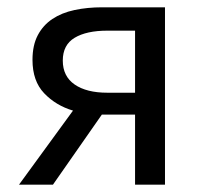

<svg xmlns="http://www.w3.org/2000/svg" viewBox="-20 -506 554 526"><path d="M350 0V-192H260H259L125 0H32L180 -203Q133 -217 101 -250.5Q69 -284 69 -342Q69 -382 83.5 -409.5Q98 -437 123.5 -454Q149 -471 184 -478.5Q219 -486 260 -486H432V0ZM274 -252H350V-422H274Q217 -422 184.5 -402.5Q152 -383 152 -340Q152 -297 184.5 -274.5Q217 -252 274 -252Z"/></svg>

Font: SourceSansPro
Style: Book
Weight: 400
Designer: Paul D. Hunt
Foundry: Adobe Systems Incorporated
Version: Version 2.021;PS 2.000;hotconv 1.0.86;makeotf.lib2.5.63406